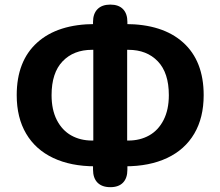

<svg xmlns="http://www.w3.org/2000/svg" viewBox="-20 -764 940 819"><path d="M376.8 -40.4V-92.5L412.5 -54.6H386Q282.4 -54.6 207 -90.2Q131.6 -125.8 91.5 -193.9Q51.3 -262 51.3 -358Q51.3 -504 139 -582.7Q226.6 -661.4 386 -661.4H412.5L376.8 -623.5V-670.4Q376.8 -705.7 396 -725.1Q415.3 -744.4 450.6 -744.4Q485.9 -744.4 504.6 -725.2Q523.4 -705.9 523.4 -670.4V-623.5L487.7 -661.4H514.1Q673.6 -661.4 761.2 -582.7Q848.8 -504 848.8 -358Q848.8 -262 808.7 -193.9Q768.6 -125.8 693.2 -90.2Q617.7 -54.6 514.1 -54.6H487.7L523.4 -92.5V-40.4Q523.4 -4.1 504.6 15.2Q485.9 34.4 450.6 34.4Q415.3 34.4 396 15.1Q376.8 -4.3 376.8 -40.4ZM378 -575.2 407.6 -551.5H372.4Q294 -551.5 247 -502.4Q200 -453.3 200 -358Q200 -295.7 222.5 -251.8Q245.1 -208 284 -186.2Q322.9 -164.5 372.4 -164.5H407.6L378 -140.8ZM492.5 -164.5H527.7Q577.2 -164.5 616.1 -186.2Q655.1 -208 677.6 -251.8Q700.2 -295.7 700.2 -358Q700.2 -453.3 653.2 -502.4Q606.2 -551.5 527.7 -551.5H492.5L522.4 -575.2V-140.8Z"/></svg>

Font: SN Pro Thin
Style: Regular
Weight: 200
Designer: Tobias Whetton
Foundry: Supernotes
Version: Version 1.003;Glyphs 3.3 (3324)